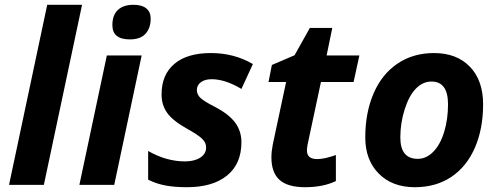

<svg xmlns="http://www.w3.org/2000/svg" viewBox="-20 -780 2102 810"><path d="M165 0H18.1L179.2 -759.8H326.2Z M454.1 -673.8Q454.1 -716.3 477.3 -738Q500.5 -759.8 543 -759.8Q578.6 -759.8 597.2 -744.6Q615.7 -729.5 615.7 -701.2Q615.7 -662.1 594.2 -637.9Q572.8 -613.8 527.8 -613.8Q454.1 -613.8 454.1 -673.8ZM461.9 0H314.9L430.7 -545.9H577.6Z M998.5 -180.2Q998.5 -88.4 937.7 -39.3Q877 9.8 768.6 9.8Q716.3 9.8 677.5 2.4Q638.7 -4.9 605 -22V-143.1Q681.6 -99.1 760.7 -99.1Q799.8 -99.1 824.7 -115Q849.6 -130.9 849.6 -158.2Q849.6 -179.2 831.5 -195.8Q813.5 -212.4 767.6 -237.8Q708.5 -271 685.1 -304Q661.6 -336.9 661.6 -381.8Q661.6 -464.8 715.6 -510.5Q769.5 -556.2 869.6 -556.2Q967.8 -556.2 1046.9 -509.8L998.5 -404.8Q930.2 -445.8 872.6 -445.8Q844.7 -445.8 827.6 -433.3Q810.5 -420.9 810.5 -399.9Q810.5 -380.9 826.2 -366.5Q841.8 -352.1 884.8 -330.1Q944.8 -299.3 971.7 -263.2Q998.5 -227.1 998.5 -180.2Z M1317.9 -108.9Q1349.6 -108.9 1397 -126V-16.1Q1342.8 9.8 1267.1 9.8Q1193.8 9.8 1159.4 -21Q1125 -51.8 1125 -116.2Q1125 -140.6 1130.9 -170.9L1187 -434.1H1112.8L1127 -505.9L1222.7 -546.9L1287.1 -662.1H1381.8L1357.9 -545.9H1496.1L1471.7 -434.1H1334L1277.8 -170.9Q1274.9 -156.2 1274.9 -145Q1274.9 -108.9 1317.9 -108.9Z M1870.1 -339.8Q1870.1 -436 1800.3 -436Q1763.7 -436 1734.6 -406.2Q1705.6 -376.5 1687.3 -318.8Q1668.9 -261.2 1668.9 -200.2Q1668.9 -109.9 1742.2 -109.9Q1778.8 -109.9 1808.1 -139.9Q1837.4 -169.9 1853.8 -223.4Q1870.1 -276.9 1870.1 -339.8ZM2018.1 -339.8Q2018.1 -236.8 1983.6 -157.2Q1949.2 -77.6 1884.3 -33.9Q1819.3 9.8 1730 9.8Q1634.8 9.8 1577.9 -47.6Q1521 -105 1521 -200.2Q1521 -304.2 1555.9 -385.5Q1590.8 -466.8 1656.7 -511.5Q1722.7 -556.2 1811 -556.2Q1906.7 -556.2 1962.4 -498.5Q2018.1 -440.9 2018.1 -339.8Z"/></svg>

Font: Zoram GWebM
Style: Bold Italic
Weight: 700
Italic angle: -12°
Foundry: Ascender Corporation
Version: Version 1.000